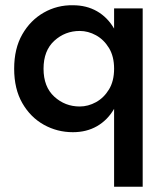

<svg xmlns="http://www.w3.org/2000/svg" viewBox="-20 -492 629 732"><path d="M34 -230Q34 -307 65 -361Q96 -415 147 -444Q198 -473 258 -472Q310 -472 350 -449Q390 -426 415 -383V-460H524V220H415V-77Q390 -34 350 -11Q310 12 258 12Q198 12 147 -16.5Q96 -45 65 -99Q34 -153 34 -230ZM146 -230Q146 -161 187 -123.5Q228 -86 284 -86Q316 -86 346 -102.5Q376 -119 395.5 -151Q415 -183 415 -230Q415 -277 395.5 -309Q376 -341 346 -357.5Q316 -374 284 -374Q228 -374 187 -336.5Q146 -299 146 -230Z"/></svg>

Font: Jost* Medium
Style: Regular
Weight: 500
Version: Version 3.7